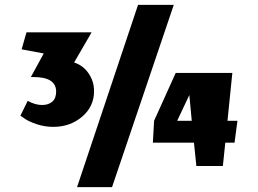

<svg xmlns="http://www.w3.org/2000/svg" viewBox="-20 -683 1060 790"><path d="M211 -306Q211 -366 118 -366H107L160 -463L69 -480L89 -550H357L285 -426Q336 -409 358 -356Q367 -334 367 -308Q367 -245 318 -203Q269 -161 199 -161Q163 -161 129.5 -172.5Q96 -184 80 -196L64 -207L94 -268Q125 -251 152.5 -251Q180 -251 195.5 -265Q211 -279 211 -306ZM297 87 548 -663H695L441 87ZM703 -383H936L916 -186H957L945 -96H907L897 0H788L778 -96H609L614 -186ZM759 -292 709 -186H769Z"/></svg>

Font: Wendy One
Style: Regular
Weight: 400
Designer: Alejandro Inler
Foundry: Alejandro Inler
Version: 1.001